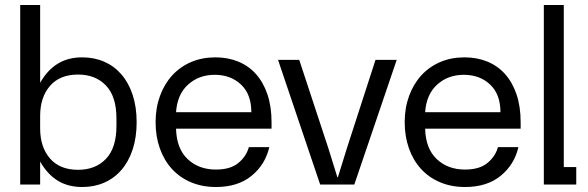

<svg xmlns="http://www.w3.org/2000/svg" viewBox="-20 -740 2360 770"><path d="M310 10Q253 10 211.5 -15.5Q170 -41 141 -92V0H61V-720H141V-408Q170 -459 211.5 -484.5Q253 -510 310 -510Q358 -510 398 -492.5Q438 -475 467 -441.5Q496 -408 512 -359.5Q528 -311 528 -250Q528 -189 512 -140.5Q496 -92 467 -58.5Q438 -25 398 -7.5Q358 10 310 10ZM141 -225Q141 -150 180.5 -104.5Q220 -59 293 -59Q363 -59 405 -103Q447 -147 447 -235V-265Q447 -353 405 -397Q363 -441 293 -441Q220 -441 180.5 -395.5Q141 -350 141 -275Z M846 10Q791 10 746 -9Q701 -28 669.5 -62.5Q638 -97 621 -145Q604 -193 604 -250Q604 -307 621.5 -355Q639 -403 670.5 -437.5Q702 -472 746 -491Q790 -510 844 -510Q894 -510 935.5 -493Q977 -476 1006.5 -443Q1036 -410 1052.5 -361.5Q1069 -313 1069 -250V-224H686Q688 -144 732.5 -102Q777 -60 846 -60Q904 -60 936 -86.5Q968 -113 978 -150H1060Q1044 -80 989 -35Q934 10 846 10ZM988 -290Q988 -362 946.5 -401Q905 -440 841 -440Q778 -440 734.5 -401Q691 -362 686 -290Z M1095 -500H1180L1297 -145L1333 -29H1335L1371 -145L1486 -500H1571L1401 0H1264Z M1845 10Q1790 10 1745 -9Q1700 -28 1668.5 -62.5Q1637 -97 1620 -145Q1603 -193 1603 -250Q1603 -307 1620.5 -355Q1638 -403 1669.5 -437.5Q1701 -472 1745 -491Q1789 -510 1843 -510Q1893 -510 1934.5 -493Q1976 -476 2005.5 -443Q2035 -410 2051.5 -361.5Q2068 -313 2068 -250V-224H1685Q1687 -144 1731.5 -102Q1776 -60 1845 -60Q1903 -60 1935 -86.5Q1967 -113 1977 -150H2059Q2043 -80 1988 -35Q1933 10 1845 10ZM1987 -290Q1987 -362 1945.5 -401Q1904 -440 1840 -440Q1777 -440 1733.5 -401Q1690 -362 1685 -290Z M2161 -720H2241V-70H2291V0H2161Z"/></svg>

Font: CyStack Display
Style: Regular
Weight: 400
Designer: Weizhong Zhang
Foundry: 本地遙控
Version: Version 1.000;Glyphs 3.1.2 (3151)